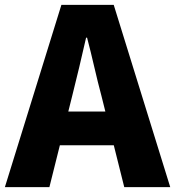

<svg xmlns="http://www.w3.org/2000/svg" viewBox="-28 -765 716 785"><path d="M-8 0 223 -745H437L668 0H480L387 -372Q372 -428 357.5 -491Q343 -554 328 -611H324Q311 -553 296 -490.5Q281 -428 267 -372L174 0ZM149 -171V-309H509V-171Z"/></svg>

Font: Noto Sans SC Black
Style: Regular
Weight: 900
Designer: Ryoko NISHIZUKA  (kana, bopomofo & ideographs); Paul D. Hunt (Latin, Greek & Cyrillic); Sandoll Communications , Soo-you
Foundry: Adobe
Version: Version 2.004-H2;hotconv 1.0.118;makeotfexe 2.5.65603